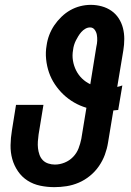

<svg xmlns="http://www.w3.org/2000/svg" viewBox="-20 -763 540 791"><path d="M204 8Q174 8 145.5 2Q117 -4 93.5 -19Q70 -34 54 -57.5Q38 -81 30.5 -108Q23 -135 23.5 -165Q24 -195 29 -225L46 -331H159L139 -209Q137 -195 136 -180.5Q135 -166 136.5 -152.5Q138 -139 142.5 -126Q147 -113 156 -103.5Q165 -94 178.5 -89.5Q192 -85 206 -85Q226 -85 246 -93Q266 -101 281 -116.5Q296 -132 303.5 -151.5Q311 -171 315 -191L336 -319Q309 -327 285 -341Q261 -355 241.5 -373.5Q222 -392 206.5 -415Q191 -438 182 -464Q173 -490 170 -519Q167 -548 172 -576Q175 -598 183 -619Q191 -640 203.5 -658.5Q216 -677 233 -693.5Q250 -710 269.5 -721Q289 -732 310.5 -737.5Q332 -743 354 -743Q377 -743 399 -737Q421 -731 439 -718.5Q457 -706 469 -687.5Q481 -669 486.5 -647.5Q492 -626 492 -602.5Q492 -579 488 -555L463 -405Q468 -406 473.5 -407.5Q479 -409 484 -411L467 -310Q462 -310 457 -309Q452 -308 447 -308L425 -175Q421 -150 412 -125.5Q403 -101 387.5 -78.5Q372 -56 350.5 -38.5Q329 -21 304.5 -10.5Q280 0 254.5 4Q229 8 204 8ZM352 -416 377 -571Q380 -583 380.5 -595.5Q381 -608 379 -619.5Q377 -631 370 -640.5Q363 -650 351 -650Q341 -650 331.5 -644.5Q322 -639 315 -631Q308 -623 302.5 -614Q297 -605 292.5 -596Q288 -587 285 -577Q282 -567 281 -557Q277 -535 280.5 -513.5Q284 -492 293.5 -473Q303 -454 318 -439.5Q333 -425 352 -416Z"/></svg>

Font: Iosevka Curly Heavy Oblique
Style: Regular
Weight: 900
Italic angle: -9°
Monospace: yes
Designer: Belleve Invis
Foundry: Belleve Invis
Version: Version 11.1.0; ttfautohint (v1.8.3)